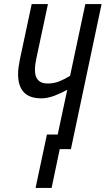

<svg xmlns="http://www.w3.org/2000/svg" viewBox="-20 -734 520 945"><path d="M155 191H234L274 0H329L480 -714H400L325 -361Q298 -344 271.5 -333.5Q245 -323 214 -323Q152 -323 152 -390Q152 -415 159 -447L216 -714H136L78 -442Q74 -423 71.5 -404.5Q69 -386 69 -369Q69 -250 183 -250Q214 -250 247 -262.5Q280 -275 311 -292L264 -72H211Z"/></svg>

Font: Noto Sans UI Condensed
Style: Italic
Weight: 400
Width: 3
Italic angle: -12°
Designer: Monotype Design Team
Foundry: Monotype Imaging Inc.
Version: Version 1.901